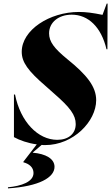

<svg xmlns="http://www.w3.org/2000/svg" viewBox="-20 -790 614 1060"><path d="M546 -708C493 -719 454 -724 416 -724C253 -724 100 -624 100 -504C100 -447 134 -399 233 -314L278 -274C368 -196 398 -154 398 -105C398 -52 358 -18 296 -18C190 -18 93 -117 63 -268H57V-33C87 -16 135 1 183 7L109 103V106C140 114 165 133 165 165C165 214 98 237 24 244V250C196 239 281 190 281 131C281 86 232 59 161 53L162 51L210 10C216 11 223 11 229 11C385 11 511 -120 511 -237C511 -312 459 -377 351 -464C279 -523 251 -560 251 -606C251 -667 304 -709 376 -709C467 -709 539 -641 568 -518H573L574 -770H569Z"/></svg>

Font: Nyght Serif Bold Italic
Style: Regular
Weight: 700
Italic angle: -16°
Designer: Maksym Kobuzan
Version: Version 0.410;Glyphs 3.1.2 (3151)